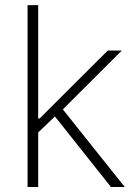

<svg xmlns="http://www.w3.org/2000/svg" viewBox="-20 -748 546 768"><path d="M90.3 0V-727.5H132.8V-273.9H138.2L411.1 -545.9H467.3L231.4 -310.5L479 0H423.8L199.7 -282.2L132.8 -218.3V0Z"/></svg>

Font: Inter Extra Light
Style: Regular
Weight: 200
Designer: Rasmus Andersson
Foundry: rsms
Version: Version 4.000;git-3c8e0fc